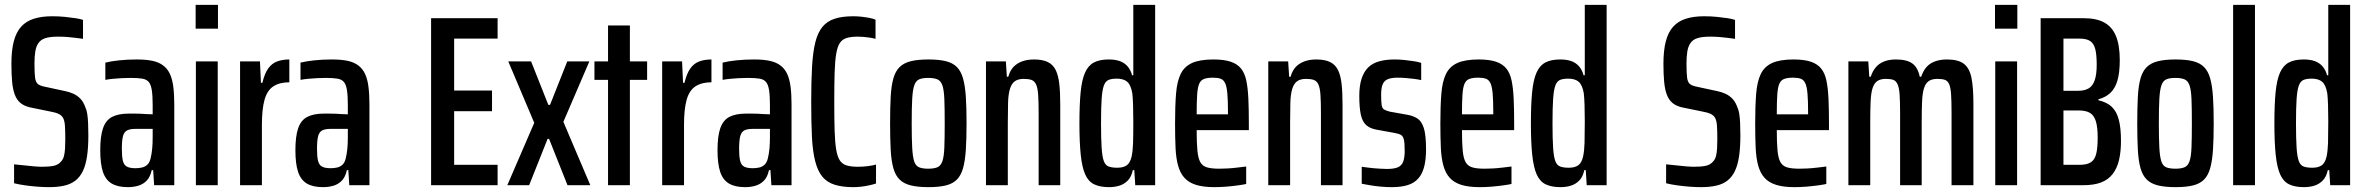

<svg xmlns="http://www.w3.org/2000/svg" viewBox="-20 -763 9749 791"><path d="M182 8Q159 8 133.5 6Q108 4 83 0.5Q58 -3 38 -8V-86Q61 -84 82 -81.5Q103 -79 122 -77.5Q141 -76 155 -76Q183 -76 201.5 -80Q220 -84 231 -97Q240 -106 243.5 -120Q247 -134 248 -152Q249 -170 249 -189Q249 -224 247.5 -245Q246 -266 240 -277Q234 -288 221 -294Q208 -300 185 -304L102 -321Q78 -327 63.5 -339.5Q49 -352 41 -373Q33 -394 30 -425.5Q27 -457 27 -500Q27 -556 37 -593.5Q47 -631 67.5 -653.5Q88 -676 120 -686Q152 -696 195 -696Q223 -696 247.5 -693.5Q272 -691 291.5 -688Q311 -685 322 -681V-603Q308 -605 292 -607Q276 -609 258.5 -610.5Q241 -612 220 -612Q185 -612 166 -605.5Q147 -599 138 -585Q129 -572 125.5 -551.5Q122 -531 122 -502Q122 -462 124.5 -443Q127 -424 136.5 -416.5Q146 -409 168 -405L247 -388Q267 -384 283 -376.5Q299 -369 311.5 -356Q324 -343 332 -320Q337 -310 339.5 -293.5Q342 -277 343 -255Q344 -233 344 -205Q344 -155 338.5 -118.5Q333 -82 321 -57.5Q309 -33 290 -18.5Q271 -4 244 2Q217 8 182 8Z M507 8Q465 8 440 -7Q415 -22 404 -55Q393 -88 393 -144Q393 -202 404.5 -235Q416 -268 442 -281.5Q468 -295 511 -295Q521 -295 533 -295Q545 -295 557.5 -294.5Q570 -294 583 -293Q596 -292 609 -292V-329Q609 -368 605.5 -391Q602 -414 593 -425Q584 -436 566 -439Q548 -442 518 -442Q499 -442 481.5 -441Q464 -440 447 -438.5Q430 -437 414 -434V-505Q438 -511 471.5 -514.5Q505 -518 544 -518Q581 -518 607.5 -512.5Q634 -507 652 -493.5Q670 -480 680 -458.5Q690 -437 694 -405.5Q698 -374 698 -331V0H615L611 -62H605Q599 -34 584.5 -19Q570 -4 550 2Q530 8 507 8ZM538 -70Q553 -70 565.5 -73Q578 -76 587 -84.5Q596 -93 600 -109Q605 -129 607 -150.5Q609 -172 609 -199V-232H537Q515 -232 503 -225.5Q491 -219 486.5 -201.5Q482 -184 482 -150Q482 -119 486 -101.5Q490 -84 502 -77Q514 -70 538 -70Z M786 -645V-743H878V-645ZM787 0V-510H877V0Z M969 0V-510H1051L1055 -422H1061Q1070 -460 1085 -481Q1100 -502 1122 -510Q1144 -518 1172 -518V-424Q1132 -424 1106.5 -407.5Q1081 -391 1070 -352.5Q1059 -314 1059 -249V0Z M1311 8Q1269 8 1244 -7Q1219 -22 1208 -55Q1197 -88 1197 -144Q1197 -202 1208.5 -235Q1220 -268 1246 -281.5Q1272 -295 1315 -295Q1325 -295 1337 -295Q1349 -295 1361.5 -294.5Q1374 -294 1387 -293Q1400 -292 1413 -292V-329Q1413 -368 1409.5 -391Q1406 -414 1397 -425Q1388 -436 1370 -439Q1352 -442 1322 -442Q1303 -442 1285.5 -441Q1268 -440 1251 -438.5Q1234 -437 1218 -434V-505Q1242 -511 1275.5 -514.5Q1309 -518 1348 -518Q1385 -518 1411.5 -512.5Q1438 -507 1456 -493.5Q1474 -480 1484 -458.5Q1494 -437 1498 -405.5Q1502 -374 1502 -331V0H1419L1415 -62H1409Q1403 -34 1388.5 -19Q1374 -4 1354 2Q1334 8 1311 8ZM1342 -70Q1357 -70 1369.5 -73Q1382 -76 1391 -84.5Q1400 -93 1404 -109Q1409 -129 1411 -150.5Q1413 -172 1413 -199V-232H1341Q1319 -232 1307 -225.5Q1295 -219 1290.5 -201.5Q1286 -184 1286 -150Q1286 -119 1290 -101.5Q1294 -84 1306 -77Q1318 -70 1342 -70Z M1756 0V-688H2030V-604H1851V-390H2007V-305H1851V-84H2030V0Z M2070 0 2181 -257 2074 -510H2168L2239 -331H2246L2317 -510H2408L2301 -261L2412 0H2318L2242 -191H2236L2160 0Z M2485 0V-434H2429V-510H2485V-658H2575V-510H2646V-434H2575V0Z M2708 0V-510H2790L2794 -422H2800Q2809 -460 2824 -481Q2839 -502 2861 -510Q2883 -518 2911 -518V-424Q2871 -424 2845.5 -407.5Q2820 -391 2809 -352.5Q2798 -314 2798 -249V0Z M3050 8Q3008 8 2983 -7Q2958 -22 2947 -55Q2936 -88 2936 -144Q2936 -202 2947.5 -235Q2959 -268 2985 -281.5Q3011 -295 3054 -295Q3064 -295 3076 -295Q3088 -295 3100.5 -294.5Q3113 -294 3126 -293Q3139 -292 3152 -292V-329Q3152 -368 3148.5 -391Q3145 -414 3136 -425Q3127 -436 3109 -439Q3091 -442 3061 -442Q3042 -442 3024.5 -441Q3007 -440 2990 -438.5Q2973 -437 2957 -434V-505Q2981 -511 3014.5 -514.5Q3048 -518 3087 -518Q3124 -518 3150.5 -512.5Q3177 -507 3195 -493.5Q3213 -480 3223 -458.5Q3233 -437 3237 -405.5Q3241 -374 3241 -331V0H3158L3154 -62H3148Q3142 -34 3127.5 -19Q3113 -4 3093 2Q3073 8 3050 8ZM3081 -70Q3096 -70 3108.5 -73Q3121 -76 3130 -84.5Q3139 -93 3143 -109Q3148 -129 3150 -150.5Q3152 -172 3152 -199V-232H3080Q3058 -232 3046 -225.5Q3034 -219 3029.5 -201.5Q3025 -184 3025 -150Q3025 -119 3029 -101.5Q3033 -84 3045 -77Q3057 -70 3081 -70Z M3496 8Q3450 8 3418.5 -2Q3387 -12 3368 -35Q3349 -58 3338.5 -98.5Q3328 -139 3325 -199Q3322 -259 3322 -344Q3322 -428 3325.5 -488.5Q3329 -549 3339 -589Q3349 -629 3368.5 -652.5Q3388 -676 3419 -686Q3450 -696 3496 -696Q3513 -696 3530.5 -694Q3548 -692 3563 -689Q3578 -686 3587 -682V-603Q3576 -606 3563 -608Q3550 -610 3537.5 -611Q3525 -612 3514 -612Q3486 -612 3468 -606.5Q3450 -601 3440 -586Q3430 -571 3425 -541.5Q3420 -512 3418.5 -464Q3417 -416 3417 -344Q3417 -272 3418.5 -224Q3420 -176 3425 -146.5Q3430 -117 3440 -102Q3450 -87 3468 -81.5Q3486 -76 3514 -76Q3535 -76 3555 -78.5Q3575 -81 3589 -85V-7Q3577 -3 3561 0.5Q3545 4 3528.5 6Q3512 8 3496 8Z M3805 8Q3762 8 3733 1Q3704 -6 3686.5 -23Q3669 -40 3660.5 -70Q3652 -100 3649.5 -145.5Q3647 -191 3647 -255Q3647 -319 3649.5 -364.5Q3652 -410 3660.5 -440Q3669 -470 3686.5 -487Q3704 -504 3733 -511Q3762 -518 3805 -518Q3848 -518 3876.5 -511Q3905 -504 3922 -487Q3939 -470 3947.5 -440Q3956 -410 3959 -364.5Q3962 -319 3962 -255Q3962 -191 3959 -145.5Q3956 -100 3947.5 -70Q3939 -40 3922 -23Q3905 -6 3876.5 1Q3848 8 3805 8ZM3804 -68Q3828 -68 3842 -74Q3856 -80 3862.5 -99Q3869 -118 3870.5 -155.5Q3872 -193 3872 -255Q3872 -317 3870.5 -354.5Q3869 -392 3862.5 -411Q3856 -430 3842 -436Q3828 -442 3804 -442Q3780 -442 3766.5 -436Q3753 -430 3746.5 -411Q3740 -392 3738 -354.5Q3736 -317 3736 -255Q3736 -193 3738 -155.5Q3740 -118 3746 -99Q3752 -80 3766 -74Q3780 -68 3804 -68Z M4042 0V-510H4124L4128 -447H4134Q4141 -472 4155 -487Q4169 -502 4190.5 -510Q4212 -518 4240 -518Q4275 -518 4296.5 -507.5Q4318 -497 4329 -475Q4340 -453 4344 -418Q4348 -383 4348 -332V0H4259V-295Q4259 -344 4257 -372.5Q4255 -401 4248.5 -415Q4242 -429 4230 -433.5Q4218 -438 4198 -438Q4174 -438 4160.5 -428Q4147 -418 4140.5 -396Q4134 -374 4133 -340Q4132 -306 4132 -258V0Z M4549 8Q4512 8 4488 -3.5Q4464 -15 4451 -44Q4438 -73 4432.5 -124.5Q4427 -176 4427 -255Q4427 -332 4432 -383Q4437 -434 4450 -463.5Q4463 -493 4486.5 -505.5Q4510 -518 4548 -518Q4575 -518 4594 -511Q4613 -504 4625.5 -489.5Q4638 -475 4644 -453H4649V-743H4739V0H4657L4653 -62H4647Q4641 -34 4626 -19Q4611 -4 4591.5 2Q4572 8 4549 8ZM4583 -72Q4608 -72 4622 -82Q4636 -92 4642 -118Q4647 -141 4648 -174.5Q4649 -208 4649 -262Q4649 -302 4648 -331Q4647 -360 4645 -378Q4639 -413 4624 -426Q4609 -439 4581 -439Q4559 -439 4546.5 -433.5Q4534 -428 4527.5 -410Q4521 -392 4518.5 -355Q4516 -318 4516 -255Q4516 -192 4518.5 -154.5Q4521 -117 4527.5 -99.5Q4534 -82 4547.5 -77Q4561 -72 4583 -72Z M4983 8Q4937 8 4907 -1.5Q4877 -11 4859.5 -30.5Q4842 -50 4833.5 -80.5Q4825 -111 4823 -154Q4821 -197 4821 -254Q4821 -326 4825 -376.5Q4829 -427 4844 -458Q4859 -489 4891 -503.5Q4923 -518 4979 -518Q5022 -518 5049.5 -509Q5077 -500 5092.5 -481Q5108 -462 5114.5 -431Q5121 -400 5123 -356.5Q5125 -313 5125 -255V-227H4910Q4910 -175 4913 -143Q4916 -111 4925 -95Q4934 -79 4952.5 -73.5Q4971 -68 5003 -68Q5018 -68 5037 -69Q5056 -70 5076.5 -72.5Q5097 -75 5114 -77V-5Q5100 -2 5078 1Q5056 4 5031.5 6Q5007 8 4983 8ZM5039 -271V-298Q5039 -348 5036.5 -377Q5034 -406 5027.5 -420Q5021 -434 5009 -438.5Q4997 -443 4977 -443Q4955 -443 4941 -438Q4927 -433 4920.5 -418Q4914 -403 4912 -372.5Q4910 -342 4910 -292H5059Z M5205 0V-510H5287L5291 -447H5297Q5304 -472 5318 -487Q5332 -502 5353.5 -510Q5375 -518 5403 -518Q5438 -518 5459.5 -507.5Q5481 -497 5492 -475Q5503 -453 5507 -418Q5511 -383 5511 -332V0H5422V-295Q5422 -344 5420 -372.5Q5418 -401 5411.5 -415Q5405 -429 5393 -433.5Q5381 -438 5361 -438Q5337 -438 5323.5 -428Q5310 -418 5303.5 -396Q5297 -374 5296 -340Q5295 -306 5295 -258V0Z M5714 8Q5693 8 5670 6Q5647 4 5626 0.5Q5605 -3 5590 -6V-76Q5600 -75 5612.5 -73Q5625 -71 5638.5 -70Q5652 -69 5666.5 -68Q5681 -67 5694 -67Q5724 -67 5739.5 -74Q5755 -81 5761 -97.5Q5767 -114 5767 -141Q5767 -172 5764 -186.5Q5761 -201 5752.5 -206.5Q5744 -212 5727 -215L5650 -229Q5623 -234 5607.5 -248.5Q5592 -263 5586 -292Q5580 -321 5580 -368Q5580 -410 5589.5 -439Q5599 -468 5617 -485.5Q5635 -503 5662.5 -510.5Q5690 -518 5725 -518Q5744 -518 5764.5 -516Q5785 -514 5804 -511Q5823 -508 5835 -504V-433Q5822 -436 5806 -438Q5790 -440 5772.5 -441.5Q5755 -443 5738 -443Q5713 -443 5698 -437Q5683 -431 5676.5 -416Q5670 -401 5670 -372Q5670 -345 5672 -331Q5674 -317 5682 -312Q5690 -307 5706 -303L5779 -290Q5801 -286 5818.5 -275.5Q5836 -265 5845.5 -236.5Q5855 -208 5855 -148Q5855 -105 5847 -75Q5839 -45 5822 -26.5Q5805 -8 5778 0Q5751 8 5714 8Z M6076 8Q6030 8 6000 -1.5Q5970 -11 5952.5 -30.5Q5935 -50 5926.5 -80.5Q5918 -111 5916 -154Q5914 -197 5914 -254Q5914 -326 5918 -376.5Q5922 -427 5937 -458Q5952 -489 5984 -503.5Q6016 -518 6072 -518Q6115 -518 6142.5 -509Q6170 -500 6185.5 -481Q6201 -462 6207.5 -431Q6214 -400 6216 -356.5Q6218 -313 6218 -255V-227H6003Q6003 -175 6006 -143Q6009 -111 6018 -95Q6027 -79 6045.5 -73.5Q6064 -68 6096 -68Q6111 -68 6130 -69Q6149 -70 6169.5 -72.5Q6190 -75 6207 -77V-5Q6193 -2 6171 1Q6149 4 6124.5 6Q6100 8 6076 8ZM6132 -271V-298Q6132 -348 6129.5 -377Q6127 -406 6120.5 -420Q6114 -434 6102 -438.5Q6090 -443 6070 -443Q6048 -443 6034 -438Q6020 -433 6013.5 -418Q6007 -403 6005 -372.5Q6003 -342 6003 -292H6152Z M6409 8Q6372 8 6348 -3.5Q6324 -15 6311 -44Q6298 -73 6292.5 -124.5Q6287 -176 6287 -255Q6287 -332 6292 -383Q6297 -434 6310 -463.5Q6323 -493 6346.5 -505.5Q6370 -518 6408 -518Q6435 -518 6454 -511Q6473 -504 6485.5 -489.5Q6498 -475 6504 -453H6509V-743H6599V0H6517L6513 -62H6507Q6501 -34 6486 -19Q6471 -4 6451.5 2Q6432 8 6409 8ZM6443 -72Q6468 -72 6482 -82Q6496 -92 6502 -118Q6507 -141 6508 -174.5Q6509 -208 6509 -262Q6509 -302 6508 -331Q6507 -360 6505 -378Q6499 -413 6484 -426Q6469 -439 6441 -439Q6419 -439 6406.5 -433.5Q6394 -428 6387.5 -410Q6381 -392 6378.5 -355Q6376 -318 6376 -255Q6376 -192 6378.5 -154.5Q6381 -117 6387.5 -99.5Q6394 -82 6407.5 -77Q6421 -72 6443 -72Z M6988 8Q6965 8 6939.5 6Q6914 4 6889 0.5Q6864 -3 6844 -8V-86Q6867 -84 6888 -81.5Q6909 -79 6928 -77.5Q6947 -76 6961 -76Q6989 -76 7007.5 -80Q7026 -84 7037 -97Q7046 -106 7049.5 -120Q7053 -134 7054 -152Q7055 -170 7055 -189Q7055 -224 7053.5 -245Q7052 -266 7046 -277Q7040 -288 7027 -294Q7014 -300 6991 -304L6908 -321Q6884 -327 6869.5 -339.5Q6855 -352 6847 -373Q6839 -394 6836 -425.5Q6833 -457 6833 -500Q6833 -556 6843 -593.5Q6853 -631 6873.5 -653.5Q6894 -676 6926 -686Q6958 -696 7001 -696Q7029 -696 7053.5 -693.5Q7078 -691 7097.5 -688Q7117 -685 7128 -681V-603Q7114 -605 7098 -607Q7082 -609 7064.5 -610.5Q7047 -612 7026 -612Q6991 -612 6972 -605.5Q6953 -599 6944 -585Q6935 -572 6931.5 -551.5Q6928 -531 6928 -502Q6928 -462 6930.5 -443Q6933 -424 6942.5 -416.5Q6952 -409 6974 -405L7053 -388Q7073 -384 7089 -376.5Q7105 -369 7117.5 -356Q7130 -343 7138 -320Q7143 -310 7145.5 -293.5Q7148 -277 7149 -255Q7150 -233 7150 -205Q7150 -155 7144.5 -118.5Q7139 -82 7127 -57.5Q7115 -33 7096 -18.5Q7077 -4 7050 2Q7023 8 6988 8Z M7373 8Q7327 8 7297 -1.5Q7267 -11 7249.5 -30.5Q7232 -50 7223.5 -80.5Q7215 -111 7213 -154Q7211 -197 7211 -254Q7211 -326 7215 -376.5Q7219 -427 7234 -458Q7249 -489 7281 -503.5Q7313 -518 7369 -518Q7412 -518 7439.5 -509Q7467 -500 7482.5 -481Q7498 -462 7504.5 -431Q7511 -400 7513 -356.5Q7515 -313 7515 -255V-227H7300Q7300 -175 7303 -143Q7306 -111 7315 -95Q7324 -79 7342.5 -73.5Q7361 -68 7393 -68Q7408 -68 7427 -69Q7446 -70 7466.5 -72.5Q7487 -75 7504 -77V-5Q7490 -2 7468 1Q7446 4 7421.5 6Q7397 8 7373 8ZM7429 -271V-298Q7429 -348 7426.5 -377Q7424 -406 7417.5 -420Q7411 -434 7399 -438.5Q7387 -443 7367 -443Q7345 -443 7331 -438Q7317 -433 7310.5 -418Q7304 -403 7302 -372.5Q7300 -342 7300 -292H7449Z M7595 0V-510H7677L7681 -447H7687Q7695 -471 7708.5 -486.5Q7722 -502 7742.5 -510Q7763 -518 7791 -518Q7836 -518 7858.5 -501.5Q7881 -485 7889 -447H7895Q7903 -471 7916.5 -486.5Q7930 -502 7951.5 -510Q7973 -518 8001 -518Q8048 -518 8071 -500Q8094 -482 8102 -442.5Q8110 -403 8110 -336V0H8020V-298Q8020 -347 8018 -375Q8016 -403 8010 -416.5Q8004 -430 7992.5 -434Q7981 -438 7962 -438Q7939 -438 7926 -429Q7913 -420 7906.5 -399.5Q7900 -379 7898.5 -344Q7897 -309 7897 -258V0H7808V-298Q7808 -346 7806 -374Q7804 -402 7797.5 -416Q7791 -430 7780 -434Q7769 -438 7749 -438Q7727 -438 7714 -429Q7701 -420 7694.5 -399.5Q7688 -379 7686.5 -344Q7685 -309 7685 -258V0Z M8199 -645V-743H8291V-645ZM8200 0V-510H8290V0Z M8387 0V-688H8565Q8617 -688 8649.5 -670Q8682 -652 8697.5 -614Q8713 -576 8713 -516Q8713 -464 8703.5 -431.5Q8694 -399 8674.5 -380.5Q8655 -362 8625 -354V-350Q8660 -342 8680 -323Q8700 -304 8709 -270Q8718 -236 8718 -182Q8718 -138 8710 -104Q8702 -70 8684 -46.5Q8666 -23 8636.5 -11.5Q8607 0 8562 0ZM8481 -84H8548Q8578 -84 8594 -94.5Q8610 -105 8616 -129.5Q8622 -154 8622 -196Q8622 -239 8614.5 -263.5Q8607 -288 8590 -298Q8573 -308 8543 -308H8481ZM8481 -389H8542Q8568 -389 8585 -399Q8602 -409 8610 -433Q8618 -457 8618 -496Q8618 -538 8612 -561Q8606 -584 8591 -594Q8576 -604 8546 -604H8481Z M8943 8Q8900 8 8871 1Q8842 -6 8824.5 -23Q8807 -40 8798.5 -70Q8790 -100 8787.5 -145.5Q8785 -191 8785 -255Q8785 -319 8787.5 -364.5Q8790 -410 8798.5 -440Q8807 -470 8824.5 -487Q8842 -504 8871 -511Q8900 -518 8943 -518Q8986 -518 9014.5 -511Q9043 -504 9060 -487Q9077 -470 9085.5 -440Q9094 -410 9097 -364.5Q9100 -319 9100 -255Q9100 -191 9097 -145.5Q9094 -100 9085.5 -70Q9077 -40 9060 -23Q9043 -6 9014.5 1Q8986 8 8943 8ZM8942 -68Q8966 -68 8980 -74Q8994 -80 9000.5 -99Q9007 -118 9008.5 -155.5Q9010 -193 9010 -255Q9010 -317 9008.5 -354.5Q9007 -392 9000.5 -411Q8994 -430 8980 -436Q8966 -442 8942 -442Q8918 -442 8904.5 -436Q8891 -430 8884.5 -411Q8878 -392 8876 -354.5Q8874 -317 8874 -255Q8874 -193 8876 -155.5Q8878 -118 8884 -99Q8890 -80 8904 -74Q8918 -68 8942 -68Z M9180 0V-743H9270V0Z M9472 8Q9435 8 9411 -3.5Q9387 -15 9374 -44Q9361 -73 9355.5 -124.5Q9350 -176 9350 -255Q9350 -332 9355 -383Q9360 -434 9373 -463.5Q9386 -493 9409.5 -505.5Q9433 -518 9471 -518Q9498 -518 9517 -511Q9536 -504 9548.5 -489.5Q9561 -475 9567 -453H9572V-743H9662V0H9580L9576 -62H9570Q9564 -34 9549 -19Q9534 -4 9514.5 2Q9495 8 9472 8ZM9506 -72Q9531 -72 9545 -82Q9559 -92 9565 -118Q9570 -141 9571 -174.5Q9572 -208 9572 -262Q9572 -302 9571 -331Q9570 -360 9568 -378Q9562 -413 9547 -426Q9532 -439 9504 -439Q9482 -439 9469.5 -433.5Q9457 -428 9450.5 -410Q9444 -392 9441.5 -355Q9439 -318 9439 -255Q9439 -192 9441.5 -154.5Q9444 -117 9450.5 -99.5Q9457 -82 9470.5 -77Q9484 -72 9506 -72Z"/></svg>

Font: Saira ExtraCondensed SemiBold
Style: Regular
Weight: 600
Width: 2
Designer: Hector Gatti with collaboration of the Omnibus-Type team
Foundry: Omnibus-Type
Version: Version 1.101